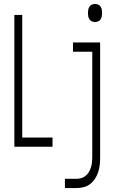

<svg xmlns="http://www.w3.org/2000/svg" viewBox="-20 -746 590 976"><path d="M53 0V-670H93V-47H247V0ZM463 -634Q455 -634 447 -637.5Q439 -641 434.5 -648Q430 -655 428.5 -663.5Q427 -672 427 -680Q427 -688 428.5 -696.5Q430 -705 434.5 -712Q439 -719 447 -722.5Q455 -726 463 -726Q471 -726 479 -722.5Q487 -719 491.5 -712Q496 -705 497.5 -696.5Q499 -688 499 -680Q499 -672 497.5 -663.5Q496 -655 491.5 -648Q487 -641 479 -637.5Q471 -634 463 -634ZM310 210V163H368Q381 163 393 159.5Q405 156 415 148Q425 140 431.5 129Q438 118 442 105.5Q446 93 447.5 80.5Q449 68 449 55V-483H351V-530H489V55Q489 74 487 92.5Q485 111 479 129Q473 147 463 162.5Q453 178 438 189.5Q423 201 405 205.5Q387 210 368 210Z"/></svg>

Font: Lode Dark
Style: Regular
Weight: 400
Monospace: yes
Designer: Belleve Invis
Foundry: Belleve Invis
Version: Version 29.2.0; ttfautohint (v1.8.3)